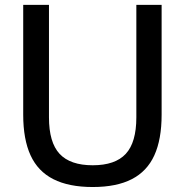

<svg xmlns="http://www.w3.org/2000/svg" viewBox="-20 -760 760 790"><path d="M361.5 9.5Q263 9.5 199.5 -22.8Q136 -55 105.8 -120.8Q75.5 -186.5 75.5 -288V-740H181.5V-277Q181.5 -174 225.2 -127Q269 -80 361.5 -80Q454 -80 497.5 -127Q541 -174 541 -277V-740H645V-288Q645 -186.5 615 -120.8Q585 -55 522.2 -22.8Q459.5 9.5 361.5 9.5Z"/></svg>

Font: Encode Sans Condensed Thin Medium
Style: Regular
Weight: 500
Version: Version 3.002